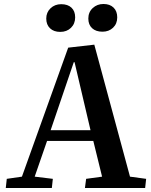

<svg xmlns="http://www.w3.org/2000/svg" viewBox="-20 -943 756 963"><path d="M453 -719 632 -57 713 -46 708 0H406L412 -46L492 -57L448 -236H216L154 -57L245 -46L240 0H9L14 -46L90 -57L322 -704ZM234 -290H434L354 -631H350ZM423 -850Q423 -882 445 -902.5Q467 -923 499 -923Q531 -923 549.5 -905Q568 -887 568 -856Q568 -824 547 -804Q526 -784 494 -784Q461 -784 442 -801.5Q423 -819 423 -850ZM212 -850Q212 -881 233.5 -901.5Q255 -922 287 -922Q320 -922 338.5 -904.5Q357 -887 357 -856Q357 -824 336 -803.5Q315 -783 282 -783Q250 -783 231 -801Q212 -819 212 -850Z"/></svg>

Font: Literata 36pt SemiBold
Style: Italic
Weight: 600
Italic angle: -2°
Designer: Latin by Veronika Burian and Jose Scaglione. Greek by Irene Vlachou. Cyrillic by Vera Evstafieva
Foundry: TypeTogether
Version: Version 3.002